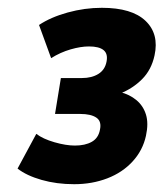

<svg xmlns="http://www.w3.org/2000/svg" viewBox="-20 -730 419 492"><path d="M170 -258Q125 -258 86.5 -269Q48 -280 25 -298L73 -387Q90 -374 119.5 -365.5Q149 -357 172 -357Q198 -357 215 -366.5Q232 -376 236 -397Q241 -419 227 -428.5Q213 -438 186 -438H121L136 -530H190Q215 -530 232 -540.5Q249 -551 253 -572Q257 -592 245.5 -601.5Q234 -611 208 -611Q187 -611 161 -603.5Q135 -596 111 -581L80 -666Q110 -686 153.5 -698Q197 -710 241 -710Q318 -710 353 -676.5Q388 -643 376 -588Q368 -551 344 -527Q320 -503 287 -490L288 -494Q312 -488 329.5 -473.5Q347 -459 354 -436.5Q361 -414 354 -382Q346 -345 320 -316.5Q294 -288 255 -273Q216 -258 170 -258Z"/></svg>

Font: Nunito Sans 10pt Condensed Black
Style: Italic
Weight: 900
Width: 3
Italic angle: -9°
Designer: Vernon Adams
Foundry: Vernon Adams
Version: Version 3.101;gftools[0.9.27]